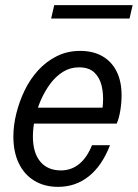

<svg xmlns="http://www.w3.org/2000/svg" viewBox="-20 -717 536 747"><path d="M206 10Q153 10 113.5 -14Q74 -38 53 -82Q32 -126 32 -186Q32 -229 43.5 -275.5Q55 -322 76 -365.5Q97 -409 128.5 -443.5Q160 -478 201 -498.5Q242 -519 292 -519Q342 -519 378 -498.5Q414 -478 433.5 -439.5Q453 -401 453 -346Q453 -317 448 -286.5Q443 -256 434 -236H91L104 -298H405L370 -246Q378 -278 380.5 -314.5Q383 -351 375.5 -383Q368 -415 347 -435Q326 -455 287 -455Q253 -455 225 -437.5Q197 -420 175.5 -391Q154 -362 138.5 -326.5Q123 -291 115.5 -254.5Q108 -218 108 -186Q108 -123 136.5 -88.5Q165 -54 217 -54Q257 -54 287.5 -78.5Q318 -103 338 -152H408Q377 -72 325.5 -31Q274 10 206 10ZM179 -645 191 -697H496L484 -645Z"/></svg>

Font: Instrument Sans SemiCondensed
Style: Italic
Weight: 400
Width: 4
Italic angle: -13°
Designer: Rodrigo Fuenzalida
Foundry: fragTYPE
Version: Version 1.000;gftools[0.9.28]